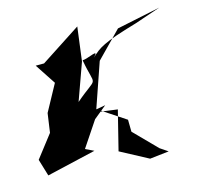

<svg xmlns="http://www.w3.org/2000/svg" viewBox="-111 -865 1067 1019"><g transform="rotate(-15 422.5 -355.0)"><path d="M336 -284 493 -263 439 -47 591 34 696 22 653 -7 532 -130 531 -196 383 -294 467 -537 605 -678 845 -728 704 -680C509 -623 489 -605 441 -561C487 -607 409 -563 380 -563C409 -397 438 -472 302 -355L375 -558L399 -744L178 -600H132L207 -486L128 -341L113 -236L18 -113L46 -20L316 -83L270 -105L363 -244L434 -302Z"/></g></svg>

Font: Asimov Silicon
Style: Regular
Weight: 400
Designer: Google
Version: Version 2.000980; 2014